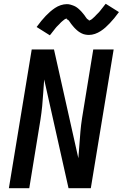

<svg xmlns="http://www.w3.org/2000/svg" viewBox="-20 -997 650 1017"><path d="M27 0 148 -735H266L395 -159Q398 -194 400.5 -229.5Q403 -265 406 -300Q409 -335 414.5 -370.5Q420 -406 426 -441L474 -735H582L461 0H343L214 -576Q211 -541 209 -505.5Q207 -470 203.5 -435Q200 -400 194.5 -364.5Q189 -329 183 -294L135 0ZM244 -810 174 -854Q187 -872 199 -886.5Q211 -901 222.5 -913Q234 -925 245.5 -935Q257 -945 271 -954.5Q285 -964 301.5 -969.5Q318 -975 334 -975Q339 -975 343.5 -974.5Q348 -974 353 -972.5Q358 -971 362.5 -969.5Q367 -968 372 -966Q377 -964 381 -961.5Q385 -959 388.5 -956.5Q392 -954 396 -950.5Q400 -947 403.5 -943.5Q407 -940 410.5 -936.5Q414 -933 416.5 -929.5Q419 -926 421.5 -923.5Q424 -921 427.5 -916Q431 -911 434 -906.5Q437 -902 440 -898.5Q443 -895 447.5 -893Q452 -891 451 -887Q451 -888 455.5 -889.5Q460 -891 463 -893Q466 -895 470 -898.5Q474 -902 476 -904Q478 -906 480.5 -908Q483 -910 484.5 -912Q486 -914 488.5 -916.5Q491 -919 493.5 -921.5Q496 -924 498.5 -926.5Q501 -929 504 -932Q507 -935 509.5 -938.5Q512 -942 515 -945.5Q518 -949 520.5 -952.5Q523 -956 526.5 -960Q530 -964 533 -968.5Q536 -973 540 -977L610 -933Q597 -915 585 -900.5Q573 -886 561.5 -874Q550 -862 539 -852Q528 -842 513.5 -832.5Q499 -823 483 -817.5Q467 -812 451 -812Q446 -812 441 -812.5Q436 -813 431 -814Q426 -815 421.5 -816.5Q417 -818 412 -820.5Q407 -823 403 -825.5Q399 -828 395.5 -830.5Q392 -833 388 -836.5Q384 -840 380.5 -843.5Q377 -847 373.5 -850.5Q370 -854 367.5 -857.5Q365 -861 362.5 -863.5Q360 -866 356.5 -871Q353 -876 350 -880.5Q347 -885 344 -888.5Q341 -892 336.5 -893.5Q332 -895 333 -900Q333 -899 328.5 -897.5Q324 -896 321 -893.5Q318 -891 314 -888Q310 -885 308 -883Q306 -881 303.5 -879Q301 -877 299.5 -875Q298 -873 295.5 -870.5Q293 -868 290.5 -865.5Q288 -863 285.5 -860.5Q283 -858 280 -855Q277 -852 274.5 -848.5Q272 -845 269 -841.5Q266 -838 263.5 -834.5Q261 -831 257.5 -827Q254 -823 251 -818.5Q248 -814 244 -810Z"/></svg>

Font: Iosevka Aile Semibold Oblique
Style: Regular
Weight: 600
Italic angle: -9°
Designer: Belleve Invis
Foundry: Belleve Invis
Version: Version 31.1.0; ttfautohint (v1.8.4)